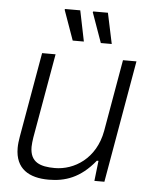

<svg xmlns="http://www.w3.org/2000/svg" viewBox="-53 -767 649 823"><g transform="rotate(5 272.0 -355.5)"><path d="M359 -591H406L378 -723H315L313 -720ZM238 -591H286L259 -723H194L192 -720ZM187 12C257 12 323 -9 386 -87H393L383 0H426L518 -526H460L406 -217C384 -96 292 -40 209 -40C147 -40 102 -55 102 -122C102 -133 104 -148 106 -162L170 -526H112L48 -161C45 -144 43 -127 43 -112C43 -22 103 12 187 12Z"/></g></svg>

Font: Archivo ExtraLight
Style: Italic
Weight: 200
Italic angle: -10°
Designer: Hector Gatti
Foundry: Omnibus-Type
Version: Version 2.001